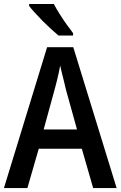

<svg xmlns="http://www.w3.org/2000/svg" viewBox="-20 -955 613 975"><path d="M453.1 0 395.5 -199.7H176.8L119.1 0H0L219.2 -715.3H352.1L572.3 0ZM371.1 -297.4 314 -502.9Q310.5 -519.5 305.2 -541Q299.8 -562.5 294.4 -584Q289.1 -605.5 285.6 -622.1Q282.7 -604 277.8 -582.5Q272.9 -561 267.8 -540.3Q262.7 -519.5 258.3 -503.9L201.7 -297.4ZM253.4 -934.6Q265.1 -912.1 282.5 -884.5Q299.8 -856.9 318.4 -830.8Q336.9 -804.7 351.1 -786.6V-774.4H277.3Q261.2 -787.6 240 -806.9Q218.8 -826.2 197 -848.1Q175.3 -870.1 157 -890.4Q138.7 -910.6 127.9 -924.8V-934.6Z"/></svg>

Font: Open Sans SemiCondensed SemiBold
Style: Regular
Weight: 600
Width: 4
Designer: Monotype Design Team
Foundry: Monotype Imaging Inc.
Version: Version 3.000